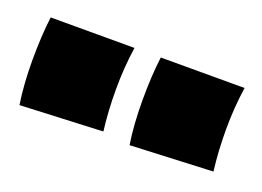

<svg xmlns="http://www.w3.org/2000/svg" viewBox="-48 -756 402 295"><g transform="rotate(20 152.5 -608.5)"><path d="M-3 -537Q-8 -569 -8 -609Q-8 -649 -4 -680H133Q128 -646 128 -610.5Q128 -575 132 -543ZM177 -537Q172 -569 172 -609Q172 -649 176 -680H313Q308 -646 308 -610.5Q308 -575 312 -543Z"/></g></svg>

Font: Marhey ExtraBold
Style: Regular
Weight: 800
Designer: Nur Syamsi & Bustanul Arifin
Foundry: Namelatype
Version: Version 1.000; ttfautohint (v1.8.4.7-5d5b)